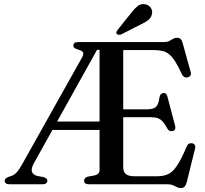

<svg xmlns="http://www.w3.org/2000/svg" viewBox="-20 -907 1011 945"><path d="M515.5 -700 504.5 -661.5H457.5L146.5 -103Q132.5 -77 137 -62.2Q141.5 -47.5 161.5 -41.5L193.5 -35.5Q202.5 -32.5 207.8 -28.8Q213 -25 213 -17.5Q213 -9.5 206.8 -4.8Q200.5 0 188 0H27.5Q15 0 9 -4.8Q3 -9.5 3 -17.5Q3 -28 21 -36L38.5 -42Q52.5 -47.5 63.8 -60.5Q75 -73.5 88.5 -97.5L384 -624.5Q393.5 -641.5 388.2 -649.8Q383 -658 366 -662.5Q353 -666 347 -670.8Q341 -675.5 341 -682.5Q341 -691 347 -695.5Q353 -700 366 -700ZM219.5 -309H497.5L501 -267.5H215ZM543 -369H704.5Q735.5 -369 748 -381.2Q760.5 -393.5 765 -428Q768.5 -447.5 784 -449Q799.5 -450.5 804 -431.5L842 -287.5Q847 -267 831 -262.5Q814 -257.5 804.5 -273Q791.5 -297 780.5 -309Q769.5 -321 756 -325.5Q742.5 -330 722 -330H543ZM470 -70V-700H787Q802.5 -700 812.8 -705.2Q823 -710.5 831.8 -715.8Q840.5 -721 851.5 -721Q863 -721 869.2 -714.8Q875.5 -708.5 879.5 -693.5L918.5 -552.5Q921.5 -543 918 -536.2Q914.5 -529.5 906 -527Q896 -524 888 -527.8Q880 -531.5 875 -542Q857.5 -580.5 842.5 -604Q827.5 -627.5 812.5 -639.8Q797.5 -652 779.2 -656.2Q761 -660.5 736.5 -660.5H586.5V-83Q586.5 -61 599.8 -50.2Q613 -39.5 641 -39.5H753Q785.5 -39.5 808.2 -50.2Q831 -61 852 -92.8Q873 -124.5 899.5 -187Q903.5 -196.5 910 -199.8Q916.5 -203 924.5 -202Q934.5 -200.5 938.8 -193.5Q943 -186.5 940 -175.5L899 -10Q895 4.5 888.5 11.5Q882 18.5 869 18.5Q859.5 18.5 850.5 13.8Q841.5 9 831.2 4.5Q821 0 806 0H417.5Q405.5 0 399.8 -4.8Q394 -9.5 394 -17.5Q394 -32.5 412 -37.5L445.5 -43.5Q457.5 -46.5 463.8 -53Q470 -59.5 470 -70ZM625 -842.5Q642.5 -865.5 659 -878Q675.5 -890.5 696.5 -885.5Q714.5 -881.5 723 -867.2Q731.5 -853 728 -838Q724 -820 709.8 -808.5Q695.5 -797 672.5 -786.5L576 -737.5Q571 -735.5 564.8 -735.8Q558.5 -736 555 -740Q551 -744.5 553 -749.5Q555 -754.5 558.5 -759.5Z"/></svg>

Font: Fraunces 18pt
Style: Regular
Weight: 400
Version: Version 1.000;[b76b70a41]